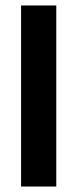

<svg xmlns="http://www.w3.org/2000/svg" viewBox="-20 -681 282 701"><path d="M185.5 0H57V-661H185.5Z"/></svg>

Font: Anek Devanagari Medium SemiBold
Style: Regular
Weight: 600
Version: Version 1.003